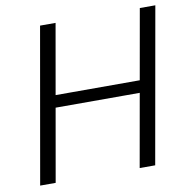

<svg xmlns="http://www.w3.org/2000/svg" viewBox="-79 -777 835 853"><g transform="rotate(-10 338.5 -350.0)"><path d="M483 0 607 -700H677L553 0ZM34 0 157 -700H227L104 0ZM146 -329 156 -384H571L561 -329Z"/></g></svg>

Font: DM Sans 16pt Light
Style: Italic
Weight: 300
Italic angle: -10°
Version: Version 4.004;gftools[0.9.30]